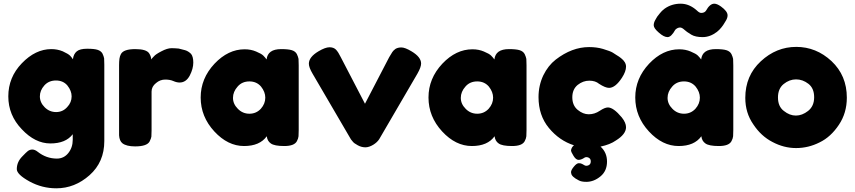

<svg xmlns="http://www.w3.org/2000/svg" viewBox="-20 -793 4632 1040"><path d="M374 -36Q374 6 350 36Q326 66 288 66Q231 66 184 29Q169 17 155 17Q142 17 131 25Q122 32 101 54Q71 84 71 123Q71 152 140 190Q208 227 285 227Q385 227 465 156Q545 85 545 -29V-443Q545 -470 544 -477Q542 -488 535 -503Q527 -517 509 -523Q491 -529 452 -529Q413 -529 396 -515Q378 -500 375 -472Q367 -484 359 -492Q350 -501 320 -515Q291 -527 258 -527Q172 -527 98 -450Q25 -374 25 -271Q25 -169 98 -93Q170 -16 253 -16Q336 -16 374 -66ZM196 -271Q196 -303 220 -330Q244 -357 283 -357Q322 -357 345 -330Q368 -301 368 -271Q368 -238 344 -213Q320 -186 284 -186Q248 -186 222 -212Q196 -238 196 -271Z M983 -521Q962 -527 948 -530Q926 -532 909 -532Q886 -532 854 -515Q823 -499 814 -488Q802 -476 799 -471Q799 -487 788 -504Q773 -527 713 -527Q649 -527 635 -500Q629 -489 627 -475Q625 -459 625 -440V-89V-60Q627 -30 643 -17Q665 0 712 0Q775 0 790 -26Q799 -44 800 -53Q801 -60 801 -87V-297Q801 -324 825 -343Q847 -362 875 -362Q901 -362 919 -354Q937 -346 953 -346Q988 -346 1008 -384Q1027 -421 1027 -454Q1027 -486 1015 -501Q1000 -516 983 -521Z M1424 -471Q1416 -482 1406 -492Q1396 -502 1367 -514Q1339 -526 1305 -526Q1216 -526 1142 -448Q1067 -368 1067 -265Q1067 -161 1141 -81Q1214 -2 1302 -2Q1387 -2 1425 -55Q1428 -29 1447 -16Q1466 -2 1520 -2Q1574 -2 1588 -28Q1596 -43 1597 -55Q1598 -62 1598 -89V-439Q1598 -466 1597 -474Q1595 -485 1588 -500Q1580 -515 1561 -521Q1542 -527 1503 -527Q1430 -527 1424 -471ZM1267 -324Q1291 -352 1331 -352Q1370 -352 1394 -324Q1417 -295 1417 -264Q1417 -231 1393 -204Q1368 -177 1331 -177Q1294 -177 1268 -204Q1242 -230 1242 -263Q1242 -296 1267 -324Z M2209 -515Q2174 -536 2154 -536Q2135 -536 2122 -528Q2110 -519 2105 -511Q2095 -496 2088 -483L1957 -231L1826 -483Q1813 -510 1800 -524Q1787 -537 1765 -537Q1742 -537 1705 -515Q1653 -484 1653 -448Q1653 -428 1673 -394L1881 -38L1890 -27Q1897 -17 1918 -6Q1938 5 1959 5Q1979 5 2002 -9Q2023 -22 2034 -39L2241 -394Q2261 -429 2261 -449Q2261 -484 2209 -515Z M2658 -471Q2650 -482 2640 -492Q2630 -502 2601 -514Q2573 -526 2539 -526Q2450 -526 2376 -448Q2301 -368 2301 -265Q2301 -161 2375 -81Q2448 -2 2536 -2Q2621 -2 2659 -55Q2662 -29 2681 -16Q2700 -2 2754 -2Q2808 -2 2822 -28Q2830 -43 2831 -55Q2832 -62 2832 -89V-439Q2832 -466 2831 -474Q2829 -485 2822 -500Q2814 -515 2795 -521Q2776 -527 2737 -527Q2664 -527 2658 -471ZM2501 -324Q2525 -352 2565 -352Q2604 -352 2628 -324Q2651 -295 2651 -264Q2651 -231 2627 -204Q2602 -177 2565 -177Q2528 -177 2502 -204Q2476 -230 2476 -263Q2476 -296 2501 -324Z M3073 21Q3073 30 3087 52Q3100 73 3114 73Q3127 73 3143 63Q3148 58 3157 58Q3166 58 3173 64Q3180 70 3180 81Q3180 93 3173 99Q3166 105 3157 105Q3148 105 3144 101Q3142 100 3133 95Q3126 91 3115 91Q3104 91 3089 109Q3073 128 3073 140L3074 145Q3075 164 3115 184Q3129 192 3156 192Q3197 192 3233 162Q3268 133 3268 82Q3268 33 3233 1Q3285 -10 3316 -32Q3371 -66 3371 -104Q3371 -128 3348 -157Q3303 -211 3273 -211Q3256 -211 3229 -193Q3201 -174 3169 -174Q3138 -174 3109 -198Q3080 -222 3080 -266Q3080 -309 3109 -333Q3138 -356 3172 -356Q3205 -356 3225 -339Q3259 -317 3279 -317Q3313 -317 3349 -372Q3371 -406 3371 -432Q3371 -457 3344 -478Q3336 -485 3316 -497L3299 -508Q3286 -516 3246 -528Q3212 -538 3171 -538Q3078 -538 2990 -470Q2949 -438 2923 -385Q2897 -330 2897 -267Q2897 -168 2953 -100Q3010 -31 3089 -6Q3076 4 3073 21Z M3778 -471Q3770 -482 3760 -492Q3750 -502 3721 -514Q3693 -526 3659 -526Q3570 -526 3496 -448Q3421 -368 3421 -265Q3421 -161 3495 -81Q3568 -2 3656 -2Q3741 -2 3779 -55Q3782 -29 3801 -16Q3820 -2 3874 -2Q3928 -2 3942 -28Q3950 -43 3951 -55Q3952 -62 3952 -89V-439Q3952 -466 3951 -474Q3949 -485 3942 -500Q3934 -515 3915 -521Q3896 -527 3857 -527Q3784 -527 3778 -471ZM3621 -324Q3645 -352 3685 -352Q3724 -352 3748 -324Q3771 -295 3771 -264Q3771 -231 3747 -204Q3722 -177 3685 -177Q3648 -177 3622 -204Q3596 -230 3596 -263Q3596 -296 3621 -324ZM3885 -758Q3864 -773 3849 -773Q3825 -773 3804 -735Q3796 -723 3778 -723Q3768 -723 3755 -736Q3714 -773 3667 -773Q3618 -773 3580 -746Q3564 -734 3555 -722Q3546 -711 3540 -703Q3539 -701 3535 -694.5Q3531 -688 3529 -684Q3521 -670 3521 -656Q3521 -640 3549 -616Q3576 -592 3596 -592Q3616 -592 3638 -632Q3650 -644 3664 -644Q3674 -644 3688 -631Q3697 -622 3725 -605Q3747 -592 3786 -592Q3826 -592 3863 -620Q3877 -631 3888 -645Q3899 -659 3902 -665Q3908 -674 3913 -683Q3921 -697 3921 -710Q3921 -732 3885 -758Z M4017 -263Q4017 -182 4060 -120Q4102 -56 4164 -24Q4226 9 4292 9Q4359 9 4420 -22Q4480 -51 4524 -117Q4567 -181 4567 -264Q4567 -384 4484 -462Q4401 -539 4293 -539Q4185 -539 4101 -461Q4017 -383 4017 -263ZM4226 -192Q4194 -216 4194 -265Q4194 -313 4225 -338Q4256 -363 4292 -363Q4328 -363 4359 -339Q4390 -315 4390 -266Q4390 -218 4357 -192Q4325 -167 4291 -167Q4257 -167 4226 -192Z"/></svg>

Font: FredokaOneMacrons
Style: Regular
Weight: 500
Designer: ""
Foundry: ""
Version: ""